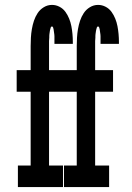

<svg xmlns="http://www.w3.org/2000/svg" viewBox="-20 -763 540 783"><path d="M53 0V-88H105V-389H48V-477H105V-575Q105 -592 106 -609.5Q107 -627 110 -644.5Q113 -662 118.5 -678.5Q124 -695 133.5 -709.5Q143 -724 158.5 -733.5Q174 -743 192 -743Q208 -743 222.5 -735.5Q237 -728 246.5 -715Q256 -702 262 -687Q268 -672 271 -656.5Q274 -641 275.5 -624.5Q277 -608 277 -592V-584H202V-587Q202 -591 202 -594.5Q202 -598 202 -601.5Q202 -605 202 -608.5Q202 -612 202 -615.5Q202 -619 201.5 -622.5Q201 -626 200.5 -629.5Q200 -633 199.5 -636.5Q199 -640 198.5 -643.5Q198 -647 196.5 -651Q195 -655 192 -655Q188 -655 187 -651Q186 -647 185 -644Q184 -641 183.5 -637.5Q183 -634 182.5 -630.5Q182 -627 181.5 -623.5Q181 -620 181 -616.5Q181 -613 181 -609.5Q181 -606 180.5 -602.5Q180 -599 180 -595.5Q180 -592 180 -588.5Q180 -585 180 -581.5Q180 -578 180 -575V-477H253V-389H180V-88H237V0ZM241 0V-88H293V-389H236V-477H293V-575Q293 -592 294 -609.5Q295 -627 298 -644.5Q301 -662 306.5 -678.5Q312 -695 321.5 -709.5Q331 -724 346.5 -733.5Q362 -743 380 -743Q396 -743 410.5 -735.5Q425 -728 434.5 -715Q444 -702 450 -687Q456 -672 459 -656.5Q462 -641 463.5 -624.5Q465 -608 465 -592V-584H390V-587Q390 -591 390 -594.5Q390 -598 390 -601.5Q390 -605 390 -608.5Q390 -612 390 -615.5Q390 -619 389.5 -622.5Q389 -626 388.5 -629.5Q388 -633 387.5 -636.5Q387 -640 386.5 -643.5Q386 -647 384.5 -651Q383 -655 380 -655Q376 -655 375 -651Q374 -647 373 -644Q372 -641 371.5 -637.5Q371 -634 370.5 -630.5Q370 -627 369.5 -623.5Q369 -620 369 -616.5Q369 -613 369 -609.5Q369 -606 368.5 -602.5Q368 -599 368 -595.5Q368 -592 368 -588.5Q368 -585 368 -581.5Q368 -578 368 -575V-477H441V-389H368V-88H425V0Z"/></svg>

Font: Iosevka Curly Slab Semibold
Style: Regular
Weight: 600
Monospace: yes
Designer: Belleve Invis
Foundry: Belleve Invis
Version: Version 22.1.2; ttfautohint (v1.8.4)